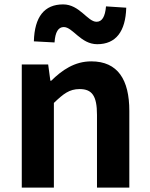

<svg xmlns="http://www.w3.org/2000/svg" viewBox="-20 -853 681 873"><path d="M422 -652C507 -652 551 -710 554 -818L462 -824C458 -777 444 -754 419 -754C378 -754 342 -833 267 -833C182 -833 137 -777 134 -665L228 -660C231 -707 245 -730 270 -730C311 -730 347 -652 422 -652ZM79 0H225V-385C268 -426 295 -448 342 -448C398 -448 421 -418 421 -331V0H568V-349C568 -490 516 -574 395 -574C319 -574 262 -534 213 -486H209L199 -560H79Z"/></svg>

Font: Spoqa Han Sans Neo Bold
Style: Bold
Weight: 700
Designer: [Spoqa Han Sans Neo] Dong-huui Kim  Younghwa Kang  Yujin Lee  [Noto Sans] Ryoko NISHIZUKA  (kana & ideographs); Paul D. 
Foundry: Spoqa (http://www.spoqa-han-sans.com)
Version: Version 1.000